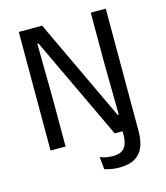

<svg xmlns="http://www.w3.org/2000/svg" viewBox="-120 -731 862 1000"><g transform="rotate(-15 311.0 -231.0)"><path d="M75.5 0V-639.5H201.5L461 -89H467L463.5 -368V-639.5H544.5V-33L506 0H421.5L159 -555H153L156.5 -262.5V0ZM398.5 178.5Q376 178.5 355.5 174.8Q335 171 320.5 166L314 99Q329.5 105.5 345.8 108.8Q362 112 380 112Q428 112 446 87.8Q464 63.5 464 18V-66H544.5V22Q544.5 71 530.2 106Q516 141 484.2 159.8Q452.5 178.5 398.5 178.5Z"/></g></svg>

Font: Anek Latin Medium
Style: Regular
Weight: 400
Version: Version 1.003